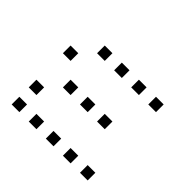

<svg xmlns="http://www.w3.org/2000/svg" viewBox="-98 -648 795 795"><g transform="rotate(-45 300.0 -250.5)"><path d="M29 -473Q28 -473 28 -473Q28 -473 28 -472V-429Q28 -428 28 -428Q28 -428 29 -428H72Q73 -428 73 -428Q73 -428 73 -429V-472Q73 -473 73 -473Q73 -473 72 -473ZM129 -473Q128 -473 128 -473Q128 -473 128 -472V-429Q128 -428 128 -428Q128 -428 129 -428H172Q173 -428 173 -428Q173 -428 173 -429V-472Q173 -473 173 -473Q173 -473 172 -473ZM329 -473Q328 -473 328 -473Q328 -473 328 -472V-429Q328 -428 328 -428Q328 -428 329 -428H372Q373 -428 373 -428Q373 -428 373 -429V-472Q373 -473 373 -473Q373 -473 372 -473ZM29 -373Q28 -373 28 -373Q28 -373 28 -372V-329Q28 -328 28 -328Q28 -328 29 -328H72Q73 -328 73 -328Q73 -328 73 -329V-372Q73 -373 73 -373Q73 -373 72 -373ZM229 -373Q228 -373 228 -373Q228 -373 228 -372V-329Q228 -328 228 -328Q228 -328 229 -328H272Q273 -328 273 -328Q273 -328 273 -329V-372Q273 -373 273 -373Q273 -373 272 -373ZM429 -373Q428 -373 428 -373Q428 -373 428 -372V-329Q428 -328 428 -328Q428 -328 429 -328H472Q473 -328 473 -328Q473 -328 473 -329V-372Q473 -373 473 -373Q473 -373 472 -373ZM29 -273Q28 -273 28 -273Q28 -273 28 -272V-229Q28 -228 28 -228Q28 -228 29 -228H72Q73 -228 73 -228Q73 -228 73 -229V-272Q73 -273 73 -273Q73 -273 72 -273ZM229 -273Q228 -273 228 -273Q228 -273 228 -272V-229Q228 -228 228 -228Q228 -228 229 -228H272Q273 -228 273 -228Q273 -228 273 -229V-272Q273 -273 273 -273Q273 -273 272 -273ZM429 -273Q428 -273 428 -273Q428 -273 428 -272V-229Q428 -228 428 -228Q428 -228 429 -228H472Q473 -228 473 -228Q473 -228 473 -229V-272Q473 -273 473 -273Q473 -273 472 -273ZM29 -173Q28 -173 28 -173Q28 -173 28 -172V-129Q28 -128 28 -128Q28 -128 29 -128H72Q73 -128 73 -128Q73 -128 73 -129V-172Q73 -173 73 -173Q73 -173 72 -173ZM229 -173Q228 -173 228 -173Q228 -173 228 -172V-129Q228 -128 228 -128Q228 -128 229 -128H272Q273 -128 273 -128Q273 -128 273 -129V-172Q273 -173 273 -173Q273 -173 272 -173ZM429 -173Q428 -173 428 -173Q428 -173 428 -172V-129Q428 -128 428 -128Q428 -128 429 -128H472Q473 -128 473 -128Q473 -128 473 -129V-172Q473 -173 473 -173Q473 -173 472 -173ZM29 -73Q28 -73 28 -73Q28 -73 28 -72V-29Q28 -28 28 -28Q28 -28 29 -28H72Q73 -28 73 -28Q73 -28 73 -29V-72Q73 -73 73 -73Q73 -73 72 -73ZM429 -73Q428 -73 428 -73Q428 -73 428 -72V-29Q428 -28 428 -28Q428 -28 429 -28H472Q473 -28 473 -28Q473 -28 473 -29V-72Q473 -73 473 -73Q473 -73 472 -73Z"/></g></svg>

Font: Doto Light
Style: Regular
Weight: 300
Monospace: yes
Version: Version 1.000